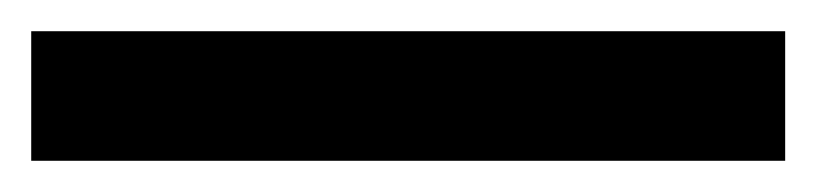

<svg xmlns="http://www.w3.org/2000/svg" viewBox="-25 57 523 123"><path d="M-5 77H478V160H-5Z"/></svg>

Font: Roboto Serif 36pt
Style: Bold
Weight: 700
Version: Version 1.008